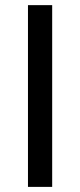

<svg xmlns="http://www.w3.org/2000/svg" viewBox="-20 -731 312 751"><path d="M89.4 0V-710.9H184.1V0Z"/></svg>

Font: Heebo
Style: Regular
Weight: 400
Designer: Oded Ezer
Foundry: Meir Sadan
Version: Version 2.001; ttfautohint (v1.5.14-ce02) -l 8 -r 50 -G 200 